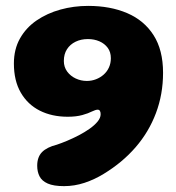

<svg xmlns="http://www.w3.org/2000/svg" viewBox="-20 -617 602 658"><path d="M199.4 20.9Q163.8 20.9 143.6 12Q123.5 3.1 115.5 -12.7Q107.5 -28.5 107.5 -49.1Q107.5 -78.6 123.9 -95.6Q140.4 -112.5 175 -121.2Q190.6 -126.4 210.2 -134.6Q229.9 -142.9 250 -153.3Q270.1 -163.8 287 -175.7Q303.9 -187.6 314.4 -200.3Q324.9 -213 324.9 -225.6Q324.9 -233.1 322.4 -237.1Q320 -241.1 314.5 -241.1Q307.9 -241.1 294 -234.5Q283.5 -228.8 262.3 -222.8Q241.1 -216.9 212.1 -216.9Q157.8 -216.9 116.2 -237.9Q74.8 -258.9 51.2 -299.6Q27.6 -340.4 27.6 -399.4Q27.6 -448.2 48.5 -485.2Q69.4 -522.2 105.4 -546.9Q141.5 -571.6 187.1 -584.2Q232.6 -596.8 282.2 -596.8Q358.2 -596.8 416.1 -571.9Q473.9 -547.1 506.3 -496.4Q538.8 -445.6 538.8 -367.6Q538.8 -294 514.4 -229.3Q490 -164.6 444.6 -112.2Q399.1 -59.8 335.5 -21.2Q304 -1.8 269.5 9.6Q235 20.9 199.4 20.9ZM277.6 -339.6Q294.1 -339.6 309 -345.4Q323.9 -351.1 335.4 -361.4Q346.9 -371.6 353.4 -385.9Q359.9 -400.1 359.9 -417.6Q359.9 -438.6 349.2 -453.1Q338.5 -467.6 320.7 -475.4Q302.9 -483.1 281.2 -483.1Q257.5 -483.1 238.9 -474Q220.2 -464.9 209.5 -448.2Q198.8 -431.6 198.8 -408Q198.8 -387.5 210.1 -371.9Q221.5 -356.4 239.5 -348Q257.5 -339.6 277.6 -339.6Z"/></svg>

Font: Gluten Thin
Style: Regular
Weight: 100
Designer: Tyler Finck
Foundry: Etcetera Type Company
Version: Version 1.300